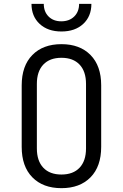

<svg xmlns="http://www.w3.org/2000/svg" viewBox="-20 -970 640 1000"><path d="M300 10Q204 10 148.5 -46.5Q93 -103 93 -205V-525Q93 -627 148.5 -683.5Q204 -740 300 -740Q396 -740 451.5 -683.5Q507 -627 507 -526V-205Q507 -103 451.5 -46.5Q396 10 300 10ZM300 -61Q361 -61 394.5 -96.5Q428 -132 428 -197V-533Q428 -598 394.5 -633.5Q361 -669 300 -669Q239 -669 205.5 -633.5Q172 -598 172 -533V-197Q172 -132 205.5 -96.5Q239 -61 300 -61ZM300 -806Q229 -806 186.5 -845.5Q144 -885 144 -950H208Q208 -909 233 -884Q258 -859 299 -859Q341 -859 366.5 -884Q392 -909 392 -950H456Q456 -885 413.5 -845.5Q371 -806 300 -806Z"/></svg>

Font: JetBrains Mono NL Light
Style: Regular
Weight: 300
Monospace: yes
Designer: Philipp Nurullin, Konstantin Bulenkov
Foundry: JetBrains
Version: Version 2.305; ttfautohint (v1.8.4.7-5d5b)